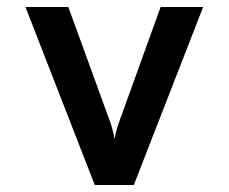

<svg xmlns="http://www.w3.org/2000/svg" viewBox="-20 -531 656 551"><path d="M252 0 53 -511H176L294 -187Q298.5 -175 302 -162.5Q305.5 -150 309 -132Q312 -150 315.8 -162.5Q319.5 -175 324 -187L441 -511H563L364 0Z"/></svg>

Font: Overpass Mono Light
Style: Regular
Weight: 300
Monospace: yes
Designer: Delve Withrington, Dave Bailey
Foundry: Delve Fonts LLC
Version: Version 4.000